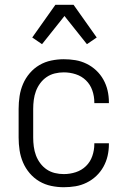

<svg xmlns="http://www.w3.org/2000/svg" viewBox="-20 -776 540 804"><path d="M247 8Q221 8 194.5 2.5Q168 -3 145 -16.5Q122 -30 104.5 -50.5Q87 -71 76.5 -95.5Q66 -120 62 -146.5Q58 -173 58 -200V-320Q58 -347 62 -373.5Q66 -400 76.5 -424.5Q87 -449 104.5 -469.5Q122 -490 145 -503.5Q168 -517 194.5 -522.5Q221 -528 247 -528Q272 -528 296 -524Q320 -520 342.5 -509Q365 -498 383 -481Q401 -464 413 -442.5Q425 -421 430.5 -397Q436 -373 436 -348V-344H375V-347Q375 -373 366.5 -397.5Q358 -422 340 -439.5Q322 -457 297.5 -465Q273 -473 247 -473Q228 -473 209.5 -468.5Q191 -464 175.5 -453.5Q160 -443 148.5 -427.5Q137 -412 130.5 -394.5Q124 -377 121.5 -358Q119 -339 119 -320V-200Q119 -181 121.5 -162Q124 -143 130.5 -125.5Q137 -108 148.5 -92.5Q160 -77 175.5 -66.5Q191 -56 209.5 -51.5Q228 -47 247 -47Q273 -47 297.5 -55Q322 -63 340 -80.5Q358 -98 366.5 -122.5Q375 -147 375 -173V-176H436V-172Q436 -147 430.5 -123Q425 -99 413 -77.5Q401 -56 383 -39Q365 -22 342.5 -11Q320 0 296 4Q272 8 247 8ZM156 -591 115 -619 212 -756H288L385 -619L344 -591L250 -709Z"/></svg>

Font: Iosevka Light
Style: Regular
Weight: 300
Monospace: yes
Designer: Belleve Invis
Foundry: Belleve Invis
Version: Version 32.5.0; ttfautohint (v1.8.4)